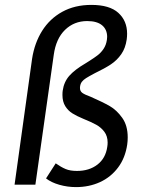

<svg xmlns="http://www.w3.org/2000/svg" viewBox="-20 -754 599 784"><path d="M168 -25.5 207.5 -87Q229.5 -71.5 248 -63.8Q266.5 -56 294 -56Q344.5 -56 378 -82Q411.5 -108 418 -154.5Q419.5 -163.5 419.5 -171.5Q419.5 -198 406.2 -215.8Q393 -233.5 373.2 -244.5Q353.5 -255.5 320 -269Q293.5 -280 275.8 -291Q258 -302 246.5 -320.5Q235 -339 235 -366Q235 -377.5 236 -383.5Q241 -419.5 263 -444.5Q285 -469.5 329.5 -495.5L343 -504Q366 -518.5 379.5 -529Q393 -539.5 403.2 -555Q413.5 -570.5 416.5 -591.5Q417.5 -599.5 417.5 -603.5Q417.5 -633.5 396.8 -650.8Q376 -668 336 -668Q282.5 -668 245.5 -632Q208.5 -596 199.5 -530L124.5 0H39.5L111 -514Q121 -578.5 152 -628Q183 -677.5 234.2 -705.8Q285.5 -734 353 -734Q427.5 -734 463.2 -701.5Q499 -669 499 -616.5Q499 -605.5 497.5 -593.5Q492.5 -557.5 475.2 -532.8Q458 -508 432.8 -491.2Q407.5 -474.5 366 -454.5Q342.5 -442 331.5 -435Q320.5 -428 314.5 -420.2Q308.5 -412.5 307 -401L306.5 -395Q306.5 -382 315.8 -375Q325 -368 351 -358.5Q400 -337 428.2 -320.8Q456.5 -304.5 479 -273Q501.5 -241.5 501.5 -193Q501.5 -178 499.5 -164Q491.5 -109 462 -69.8Q432.5 -30.5 388 -10.2Q343.5 10 290.5 10Q255.5 10 222.2 0.5Q189 -9 168 -25.5Z"/></svg>

Font: 1883 Sans
Style: Italic
Weight: 400
Italic angle: -8°
Designer: 1883 Sans project is a fork of Public Sans.
Version: Version 1.009